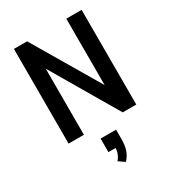

<svg xmlns="http://www.w3.org/2000/svg" viewBox="-232 -828 1112 1238"><g transform="rotate(-30 324.0 -209.0)"><path d="M72 0V-705H170L489 -165H462V-705H576V0H475L159 -538H186V0ZM333 287 288 256Q306 236 313.5 213Q321 190 321 164L342 176H267V75H382V148Q382 190 371 224.5Q360 259 333 287Z"/></g></svg>

Font: Nunito Sans 10pt Condensed
Style: Bold
Weight: 700
Width: 3
Designer: Vernon Adams
Foundry: Vernon Adams
Version: Version 3.101;gftools[0.9.27]